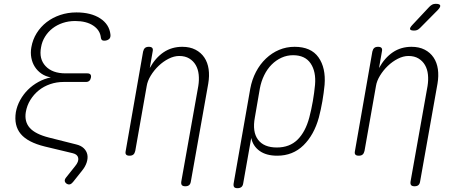

<svg xmlns="http://www.w3.org/2000/svg" viewBox="-20 -805 2440 1005"><path d="M508 -608Q504 -647 468 -671Q432 -695 373 -695Q339 -695 309 -685Q279 -675 255.5 -657Q232 -639 216 -613.5Q200 -588 195 -558Q183 -497 218.5 -459Q254 -421 323 -421H437Q448 -421 453 -415.5Q458 -410 456 -399Q454 -388 447.5 -382Q441 -376 430 -376H313Q276 -376 242.5 -364.5Q209 -353 183 -332Q157 -311 139 -282Q121 -253 115 -218Q107 -168 136 -135.5Q165 -103 236 -85L379 -49Q404 -43 418.5 -29Q433 -15 437 3.5Q441 22 434 44.5Q427 67 409 89L362 148Q354 158 345.5 160Q337 162 328 156Q320 150 319 142Q318 134 326 124L373 65Q393 41 389.5 22Q386 3 361 -3L215 -38Q125 -60 88.5 -104Q52 -148 63 -218Q69 -251 85.5 -281Q102 -311 126 -335Q150 -359 181 -376Q212 -393 246 -400Q218 -405 197 -419.5Q176 -434 162.5 -455Q149 -476 144 -502.5Q139 -529 144 -557Q151 -598 172 -631.5Q193 -665 224 -689Q255 -713 295 -726.5Q335 -740 380 -740Q456 -740 504 -709Q552 -678 558 -625Q559 -618 557.5 -611.5Q556 -605 551.5 -601Q547 -597 540.5 -594.5Q534 -592 525 -592Q517 -592 513 -596Q509 -600 508 -608Z M748 -355 688 -15Q685 -2 678 4Q671 10 658 10Q645 10 640 4Q635 -2 638 -15L729 -535Q732 -548 739 -554Q746 -560 759 -560Q772 -560 777 -554Q782 -548 779 -535L764 -449Q794 -503 836.5 -531.5Q879 -560 934 -560Q974 -560 1003 -545Q1032 -530 1049.5 -504Q1067 -478 1072 -443Q1077 -408 1070 -367L979 145Q977 158 970 164Q963 170 950 170Q937 170 932 164Q927 158 929 145L1018 -355Q1023 -386 1020 -414.5Q1017 -443 1004.5 -464.5Q992 -486 970.5 -499Q949 -512 918 -512Q891 -512 862.5 -497.5Q834 -483 810 -460Q786 -437 769 -409Q752 -381 748 -355Z M1223 180Q1210 180 1205.5 174Q1201 168 1203 155L1290 -341Q1299 -389 1320 -429Q1341 -469 1372 -498.5Q1403 -528 1441 -544Q1479 -560 1522 -560Q1608 -560 1647 -505Q1686 -450 1679 -361Q1675 -319 1667.5 -275.5Q1660 -232 1649 -190Q1624 -99 1568.5 -44.5Q1513 10 1431 10Q1374 10 1339 -15Q1304 -40 1295 -83L1253 155Q1251 168 1243.5 174Q1236 180 1223 180ZM1429 -33Q1496 -33 1537.5 -74Q1579 -115 1599 -190Q1610 -232 1617.5 -275.5Q1625 -319 1629 -361Q1635 -430 1606 -473Q1577 -516 1514 -516Q1482 -516 1453.5 -503Q1425 -490 1402 -467Q1379 -444 1363 -411.5Q1347 -379 1340 -341L1314 -190Q1300 -115 1330.5 -74Q1361 -33 1429 -33Z M2179 -659Q2171 -651 2164 -648Q2157 -645 2148 -645Q2129 -645 2126.5 -652Q2124 -659 2138 -674L2227 -769Q2235 -777 2242.5 -781Q2250 -785 2261 -785Q2281 -785 2284 -777Q2287 -769 2272 -753ZM1948 -355 1888 -15Q1885 -2 1878 4Q1871 10 1858 10Q1845 10 1840 4Q1835 -2 1838 -15L1929 -535Q1932 -548 1939 -554Q1946 -560 1959 -560Q1972 -560 1977 -554Q1982 -548 1979 -535L1964 -449Q1994 -503 2036.5 -531.5Q2079 -560 2134 -560Q2174 -560 2203 -545Q2232 -530 2249.5 -504Q2267 -478 2272 -443Q2277 -408 2270 -367L2179 145Q2177 158 2170 164Q2163 170 2150 170Q2137 170 2132 164Q2127 158 2129 145L2218 -355Q2223 -386 2220 -414.5Q2217 -443 2204.5 -464.5Q2192 -486 2170.5 -499Q2149 -512 2118 -512Q2091 -512 2062.5 -497.5Q2034 -483 2010 -460Q1986 -437 1969 -409Q1952 -381 1948 -355Z"/></svg>

Font: Maple Mono NL Thin
Style: Italic
Weight: 250
Italic angle: -10°
Monospace: yes
Designer: subframe7536
Version: Version 7.000